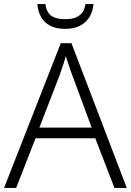

<svg xmlns="http://www.w3.org/2000/svg" viewBox="-20 -931 648 951"><path d="M547 0 452 -246H156L60 0H0L281 -717H334L608 0ZM339 -556Q335 -566 329 -583Q323 -600 317 -619Q311 -638 306 -653Q301 -636 295.5 -618Q290 -600 284 -584Q278 -568 274 -555L175 -299H434ZM443 -911Q440 -873 422.5 -845.5Q405 -818 375 -803Q345 -788 303 -788Q239 -788 204.5 -820.5Q170 -853 165 -911H205Q208 -885 219.5 -868Q231 -851 252.5 -843.5Q274 -836 304 -836Q333 -836 354 -844Q375 -852 387.5 -868.5Q400 -885 403 -911Z"/></svg>

Font: Noto Sans Thai Light
Style: Regular
Weight: 300
Designer: Monotype Design Team
Foundry: Monotype Imaging Inc.
Version: Version 2.001